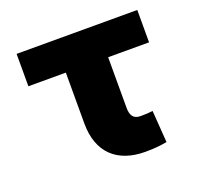

<svg xmlns="http://www.w3.org/2000/svg" viewBox="-100 -641 794 762"><g transform="rotate(-20 297.0 -260.0)"><path d="M552.7 -530.3H43V-393.6H201.2V-178.7C201.2 -55.7 272.5 9.8 390.6 9.8C430.7 9.8 455.1 6.8 482.4 2L472.7 -132.8C453.1 -130.9 446.3 -129.9 421.9 -129.9C390.6 -129.9 379.9 -148.4 379.9 -179.7V-393.6H552.7Z"/></g></svg>

Font: Pretendard Black
Style: Regular
Weight: 900
Designer: Base glyphs from Inter by Rasmus Andersson; Hangeul glyphs from Noto Sans CJK(Source Han Sans) by Jang Soo-young and Kan
Foundry: Kil Hyung-jin
Version: Version 1.309;Glyphs 3.2 (3225)